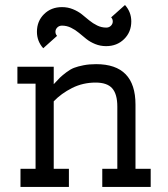

<svg xmlns="http://www.w3.org/2000/svg" viewBox="-20 -739 665 759"><path d="M225.1 -710.9Q248 -710.9 268.3 -702.6Q288.6 -694.3 303.5 -682.4Q318.4 -670.4 332.8 -658.4Q347.2 -646.5 364.3 -638.2Q381.3 -629.9 399.9 -629.9Q411.1 -629.9 418.5 -637.2Q425.8 -644.5 425.8 -654.3Q425.8 -663.6 419.4 -670.4L474.1 -719.2Q499 -691.4 499 -654.3Q499 -612.3 470.7 -584.5Q442.4 -556.6 399.4 -556.6Q376.5 -556.6 356.2 -564.9Q335.9 -573.2 321 -585.2Q306.2 -597.2 292 -609.1Q277.8 -621.1 260.7 -629.4Q243.7 -637.7 225.1 -637.7Q213.9 -637.7 206.5 -630.4Q199.2 -623 199.2 -613.3Q199.2 -604 205.6 -597.2L150.9 -548.3Q126 -576.2 126 -613.3Q126 -655.3 154.1 -683.1Q182.1 -710.9 225.1 -710.9ZM357.9 -412.6Q307.6 -412.6 264.9 -391.1Q222.2 -369.6 192.4 -338.4V-71.8H252.4V0H61V-71.8H120.6V-408.2H48.8V-475.1H192.4V-406.2Q208.5 -423.8 217.3 -432.4Q226.1 -440.9 242.2 -453.1Q258.3 -465.3 272.9 -470.9Q287.6 -476.6 310.1 -481Q332.5 -485.4 359.9 -485.4Q515.6 -485.4 515.6 -325.7V-71.8H575.7V0H384.3V-71.8H443.8V-317.4Q443.8 -366.7 423.8 -389.6Q403.8 -412.6 357.9 -412.6Z"/></svg>

Font: Eligible
Style: Regular
Weight: 500
Version: Version 1.1